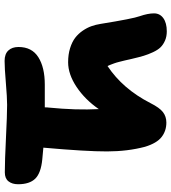

<svg xmlns="http://www.w3.org/2000/svg" viewBox="26 -754 763 856"><g transform="rotate(-90 408.0 -325.5)"><path d="M459 -507.8H357.9Q357.9 -496.1 356.9 -490.2Q344.7 -367.2 350.1 -267.1Q392.6 -328.6 449 -366.2Q505.4 -403.8 559.1 -403.8Q593.8 -403.8 621.8 -395Q649.9 -386.2 668 -372.3Q686 -358.4 699.5 -338.9Q712.9 -319.3 719.7 -300Q726.6 -280.8 730 -258.8Q753.4 -113.8 764.2 -85Q776.9 -47.9 776.9 -21Q776.9 5.4 755.4 20.8Q733.9 36.1 696.8 36.1Q673.8 36.1 655.8 28.3Q637.7 20.5 625.7 8.3Q613.8 -3.9 603.8 -25.4Q593.8 -46.9 587.6 -67.4Q581.5 -87.9 574.2 -119.1Q573.7 -120.6 571.5 -130.6Q569.3 -140.6 568.8 -142.8Q568.4 -145 566.2 -154.1Q564 -163.1 563.2 -166Q562.5 -168.9 560.5 -176.8Q558.6 -184.6 557.4 -188.2Q556.2 -191.9 554 -198.5Q551.8 -205.1 550 -209.2Q548.3 -213.4 546.4 -218.5Q544.4 -223.6 542 -228Q440.4 -160.6 377 -37.1Q356.4 3.9 336.7 19Q316.9 34.2 290 34.2Q252.9 34.2 225.6 12.9Q198.2 -8.3 182.1 -61Q161.6 -138.2 161.4 -230.2Q161.1 -322.3 178.2 -514.2Q169.4 -515.1 152.1 -516.6Q134.8 -518.1 126 -519Q64.9 -524.9 40 -550.3Q15.1 -575.7 15.1 -627Q15.1 -653.3 28.1 -669.7Q41 -686 67.9 -686Q119.6 -686 221.9 -680.9Q324.2 -675.8 369.1 -675.8Q401.4 -675.8 467.5 -681.4Q533.7 -687 564.9 -687Q595.7 -687 611.3 -670.4Q627 -653.8 627 -625Q627 -565.4 581.5 -536.6Q536.1 -507.8 459 -507.8Z"/></g></svg>

Font: Shantell Sans Bouncy
Style: Regular
Weight: 800
Designer: Stephen Nixon, Anya Danilova, Shantell Martin
Foundry: Arrow Type
Version: Version 1.006;[9816181b4]